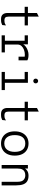

<svg xmlns="http://www.w3.org/2000/svg" viewBox="1461 -2223 774 3736"><g transform="rotate(90 1848.0 -355.0)"><path d="M354 12Q289 12 261 -22Q233 -56 233 -110V-448H112V-511H233V-687L303 -722V-511H474V-448H303V-140Q303 -115.5 307.8 -96Q312.5 -76.5 328.5 -65.2Q344.5 -54 378 -54Q418 -54 439.5 -64.2Q461 -74.5 475 -84L467 -11Q447.5 -0.5 423 5.8Q398.5 12 354 12Z M667 0V-63H773V-448H667V-511H842V-396L836 -410Q854 -445.5 889 -470.8Q924 -496 965.8 -509.5Q1007.5 -523 1046 -523Q1085 -523 1112 -516.5Q1139 -510 1154 -500V-329H1083V-479L1100 -444Q1088 -448 1073.5 -449.5Q1059 -451 1041 -451Q994.5 -451 949.5 -434.8Q904.5 -418.5 875.2 -386.5Q846 -354.5 846 -307V-63H999V0Z M1521 -20V-511H1591V-20ZM1380 0V-63H1732V0ZM1380 -448V-511H1556V-448ZM1556 -616Q1536.5 -616 1523.2 -629.2Q1510 -642.5 1510 -662Q1510 -682.5 1523.2 -696.2Q1536.5 -710 1556 -710Q1576.5 -710 1589.2 -696.2Q1602 -682.5 1602 -662Q1602 -642.5 1589.2 -629.2Q1576.5 -616 1556 -616Z M2202 12Q2137 12 2109 -22Q2081 -56 2081 -110V-448H1960V-511H2081V-687L2151 -722V-511H2322V-448H2151V-140Q2151 -115.5 2155.8 -96Q2160.5 -76.5 2176.5 -65.2Q2192.5 -54 2226 -54Q2266 -54 2287.5 -64.2Q2309 -74.5 2323 -84L2315 -11Q2295.5 -0.5 2271 5.8Q2246.5 12 2202 12Z M2772 12Q2701.5 12 2648.5 -19.2Q2595.5 -50.5 2565.8 -110.2Q2536 -170 2536 -255Q2536 -339 2565.8 -399Q2595.5 -459 2648.5 -491Q2701.5 -523 2772 -523Q2842.5 -523 2895.8 -491.8Q2949 -460.5 2978.5 -400.8Q3008 -341 3008 -256Q3008 -172 2978.5 -112Q2949 -52 2895.8 -20Q2842.5 12 2772 12ZM2772 -51Q2849.5 -51 2892.2 -105.5Q2935 -160 2935 -256Q2935 -351.5 2893.8 -405.8Q2852.5 -460 2772 -460Q2692 -460 2650.5 -407.5Q2609 -355 2609 -255Q2609 -160 2650.5 -105.5Q2692 -51 2772 -51Z M3190 0V-511H3260V-424L3248 -436Q3264 -465.5 3286 -484.8Q3308 -504 3336 -513.5Q3364 -523 3398 -523Q3462.5 -523 3504.5 -498.2Q3546.5 -473.5 3566.8 -420.5Q3587 -367.5 3587 -283V0H3517V-312Q3517 -393 3481.2 -426.5Q3445.5 -460 3392 -460Q3353 -460 3323.2 -446.5Q3293.5 -433 3276.8 -401.2Q3260 -369.5 3260 -314V0Z"/></g></svg>

Font: Overpass Mono Light Light
Style: Regular
Weight: 300
Monospace: yes
Version: Version 4.000